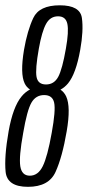

<svg xmlns="http://www.w3.org/2000/svg" viewBox="-29 -699 331 724"><path d="M76.5 5.5Q-2 5.5 -7.8 -51Q-13.5 -107.5 3.5 -204Q20 -296.5 52.5 -335.5Q66 -352 84 -361.5Q71 -370 64 -384.5Q46.5 -421 61.5 -511Q74 -583.5 96.5 -631.2Q119 -679 196.5 -679Q273 -679 279.8 -631.2Q286.5 -583.5 273.5 -511Q257.5 -421 227.5 -384.5Q215 -369.5 199 -361Q213 -351.5 220.5 -335.5Q238.5 -296.5 222.5 -204Q206 -107 180.5 -50.8Q155 5.5 76.5 5.5ZM83.5 -36.5Q114.5 -36.5 132.2 -72.2Q150 -108 166 -198Q181.5 -283 175.2 -311.8Q169 -340.5 137.5 -340.5Q106 -340.5 89.5 -311.8Q73 -283 58.5 -198Q42 -108 47.5 -72.2Q53 -36.5 83.5 -36.5ZM144.5 -380.5Q175 -380.5 190.5 -409.2Q206 -438 219.5 -516Q231 -580.5 225 -609Q219 -637.5 190 -637.5Q160.5 -637.5 144.8 -609Q129 -580.5 117.5 -516Q103.5 -437.5 108.8 -409Q114 -380.5 144.5 -380.5Z"/></svg>

Font: Anybody Condensed Light
Style: Italic
Weight: 300
Width: 3
Italic angle: -10°
Designer: Tyler Finck
Foundry: Etcetera Type Company
Version: Version 1.010; ttfautohint (v1.8.3) -l 8 -r 50 -G 200 -x 14 